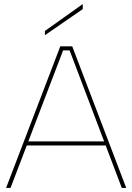

<svg xmlns="http://www.w3.org/2000/svg" viewBox="-20 -929 653 949"><path d="M389 -909V-884L202 -755V-776ZM324 -680H292L32 0H10L278 -700H337L604 0H582ZM103 -230H511V-210H103Z"/></svg>

Font: Albert Sans Thin
Style: Regular
Weight: 250
Designer: Andreas Rasmussen
Foundry: a.Foundry
Version: Version 1.025